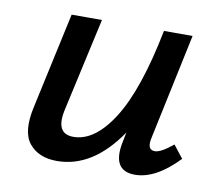

<svg xmlns="http://www.w3.org/2000/svg" viewBox="-56 -483 634 555"><g transform="rotate(10 261.0 -206.0)"><path d="M470 -100 499 -63Q433 6 372 6Q302 6 322 -85L327 -110Q248 6 143 6Q89 6 61.5 -28Q34 -62 51 -137L112 -418H201L141 -147Q123 -71 178 -71Q241 -71 294.5 -156Q348 -241 383 -418H467L402 -111Q392 -71 417 -71Q435 -71 470 -100Z"/></g></svg>

Font: EauTestInfant Semibold
Style: Italic
Weight: 600
Italic angle: -12°
Designer: Christian Thalmann (Catharsis Fonts)
Version: Version 0.001;PS 000.001;hotconv 1.0.88;makeotf.lib2.5.64775